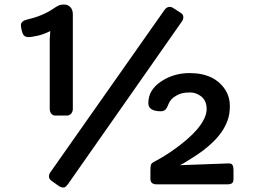

<svg xmlns="http://www.w3.org/2000/svg" viewBox="-20 -818 1203 852"><path d="M200.7 -335V-644.5L203.1 -680.2Q171.9 -664.6 144.3 -658.9Q116.7 -653.3 107.9 -653.3Q99.1 -653.3 93.8 -655.5Q88.4 -657.7 85 -662.1Q79.6 -668.9 76.2 -683.6Q72.8 -698.2 72.8 -706.5Q72.8 -725.1 102.5 -731.9Q168.9 -747.1 216.3 -779.3Q228.5 -787.6 238.3 -792.7Q248 -797.9 264.6 -797.9Q281.2 -797.9 292.2 -786.4Q303.2 -774.9 303.2 -754.4V-335Q303.2 -322.3 295.7 -313.7Q288.1 -305.2 277.3 -305.2H225.6Q214.4 -305.2 207.5 -313.7Q200.7 -322.3 200.7 -335ZM675.3 0Q647.5 0 647.5 -24.4V-61.5Q647.5 -88.4 653.8 -93.5Q660.2 -98.6 672.9 -105Q685.5 -111.3 709.7 -126.2Q733.9 -141.1 759.5 -159.7Q785.2 -178.2 809.8 -199.5Q834.5 -220.7 854 -243.2Q897 -294.4 897 -333.5Q897 -373.5 869.6 -392.6Q847.7 -407.7 825 -407.7Q802.2 -407.7 788.3 -404.3Q774.4 -400.9 762.2 -393.6Q736.3 -378.9 727.8 -356.4Q719.2 -334 711.4 -329.1Q703.6 -324.2 694.8 -324.2Q638.2 -324.2 638.2 -360.4Q638.2 -420.9 698.7 -459Q753.4 -493.7 820.8 -493.7Q935.1 -493.7 982.4 -415Q1000 -385.7 1000 -348.1Q1000 -310.5 989.7 -283Q979.5 -255.4 962.6 -231.4Q945.8 -207.5 924.3 -187Q902.8 -166.5 879.9 -149.2Q856.9 -131.8 834.5 -118.2L793.5 -92.8L778.8 -85L991.7 -92.8Q1007.3 -93.8 1011.7 -85.7Q1016.1 -77.6 1016.1 -64.9V-22.9Q1016.1 -9.3 1009 -4.6Q1002 0 988.3 0ZM211.4 -13.7Q197.3 -22.9 197.3 -33.9Q197.3 -44.9 202.6 -52.2L709 -772.5Q719.2 -787.6 732.9 -787.6Q740.2 -787.6 746.6 -783.7L782.2 -760.7Q793.5 -753.9 793.5 -742.4Q793.5 -731 787.1 -722.7L282.7 -2.4Q270.5 14.2 262.7 14.2Q250.5 14.2 240.2 6.8Z"/></svg>

Font: Capriola
Style: Regular
Weight: 400
Designer: Viktoriya Grabowska
Foundry: Viktoriya Grabowska
Version: Version 1.007